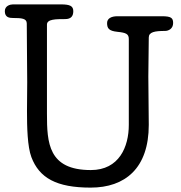

<svg xmlns="http://www.w3.org/2000/svg" viewBox="-20 -841 824 875"><path d="M194 -729C194 -754 235 -754 277 -754C304 -754 314 -768 314 -790C314 -813 300 -821 258 -821H39C27 -821 2 -815 2 -790C2 -762 22 -759 39 -759C79 -759 102 -757 102 -734C102 -644 104 -556 104 -467C104 -422 103 -377 103 -334C103 -261 105 -173 123 -125C159 -30 237 14 393 14C550 14 658 -74 658 -272C658 -345 656 -419 656 -492C656 -554 658 -607 658 -670C658 -695 685 -700 732 -700C748 -700 769 -710 769 -736C769 -759 760 -767 718 -767H515C486 -767 468 -756 468 -736C468 -712 476 -700 515 -696C555 -692 567 -686 567 -663V-272C567 -172 523 -66 394 -66C200 -66 194 -190 194 -323Z"/></svg>

Font: Life Savers
Style: ExtraBold
Weight: 800
Designer: Pablo Impallari, Rodrigo Fuenzalida, Brenda Gallo
Foundry: Pablo Impallari, Rodrigo Fuenzalida, Brenda Gallo
Version: Version 3.000